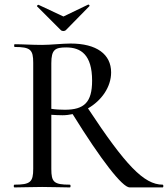

<svg xmlns="http://www.w3.org/2000/svg" viewBox="-20 -818 733 838"><path d="M142 -790 245 -687C251 -681 262 -681 268 -687L370 -791C373 -793 368 -799 365 -798L257 -746L148 -797C146 -798 139 -792 142 -790ZM690 -12C608 -12 527 -98 364 -345C423 -379 465 -438 465 -502C465 -581 402 -628 288 -628C252 -628 201 -622 164 -622C119 -622 77 -625 44 -625C41 -625 41 -613 44 -613C113 -613 125 -601 125 -544V-81C125 -23 112 -12 43 -12C39 -12 39 0 43 0C76 0 119 -2 164 -2C212 -2 252 0 285 0C289 0 289 -12 285 -12C215 -12 204 -23 204 -81V-317C219 -316 237 -315 253 -315C268 -315 283 -317 297 -320C421 -120 514 0 546 0H690C694 0 694 -12 690 -12ZM204 -343V-542C204 -602 221 -611 269 -611C333 -611 382 -579 382 -466C382 -372 348 -339 263 -339C246 -339 223 -340 204 -343Z"/></svg>

Font: Cormorant Infant Book
Style: Regular
Weight: 500
Designer: Christian Thalmann (Catharsis Fonts)
Version: Version 1.000;PS 002.000;hotconv 1.0.88;makeotf.lib2.5.64775